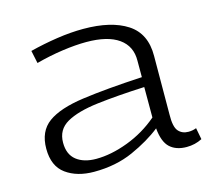

<svg xmlns="http://www.w3.org/2000/svg" viewBox="-85 -644 829 755"><g transform="rotate(-15 329.5 -267.0)"><path d="M51 -126Q51 -197 98.5 -231.5Q146 -266 243 -279.5Q340 -293 487 -301V-368Q488 -427 443 -459Q398 -491 311 -491Q268 -491 214.5 -483.5Q161 -476 105 -461L94 -513Q149 -527 205.5 -535.5Q262 -544 313 -544Q427 -544 491.5 -502Q556 -460 555 -369L554 -130Q553 -81 568 -63.5Q583 -46 609 -46Q626 -46 641 -52L650 -5Q621 10 587 10Q544 10 519 -13Q494 -36 489 -92Q440 -53 369.5 -21.5Q299 10 210 10Q141 10 96 -22.5Q51 -55 51 -126ZM121 -132Q121 -84 151 -60.5Q181 -37 231 -37Q292 -37 361 -63Q430 -89 486 -137V-261Q374 -256 292 -246Q210 -236 165.5 -210.5Q121 -185 121 -132Z"/></g></svg>

Font: Georama Extended Light
Style: Regular
Weight: 300
Width: 7
Designer: Jean-Baptiste Levee
Foundry: Production Type
Version: Version 1.000